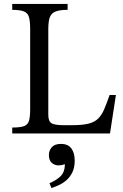

<svg xmlns="http://www.w3.org/2000/svg" viewBox="-20 -677 625 974"><path d="M538 0H42V-30Q82 -30 101.5 -37Q121 -44 127 -64Q133 -84 133 -123V-530Q133 -569 127 -590Q121 -611 101.5 -619Q82 -627 42 -627V-657H323V-627Q283 -627 261.5 -618.5Q240 -610 232.5 -589Q225 -568 225 -529V-95Q225 -62 241 -52Q257 -42 301 -42H347Q397 -42 428 -49.5Q459 -57 477.5 -75Q496 -93 508.5 -122.5Q521 -152 536 -195H568ZM241 277 231 252Q258 242 283.5 220.5Q309 199 309 156Q293 162 278 162Q256 162 242 148.5Q228 135 228 110Q228 86 243 69.5Q258 53 289 53Q325 53 342 76Q359 99 359 138Q359 174 346.5 198.5Q334 223 315.5 238.5Q297 254 276.5 263Q256 272 241 277Z"/></svg>

Font: STIX Two Text
Style: Regular
Weight: 400
Designer: Ross Mills, John Hudson & Paul Hanslow, Tiro Typeworks Ltd; with prior portions MicroPress Inc., and Coen Hoffman.
Foundry: Tiro Typeworks Ltd
Version: Version 2.13 b171